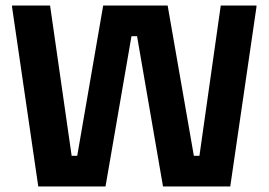

<svg xmlns="http://www.w3.org/2000/svg" viewBox="-20 -670 965 690"><path d="M117.5 0H359.2L452.5 -540H472.5L565.8 0H807.5L901.7 -645V-650H773.3L696.7 -110H676.7L582.5 -650H350.8L257.5 -110H237.5L160 -650H23.3V-645Z"/></svg>

Font: Familjen Grotesk GF
Style: Bold
Weight: 700
Designer: Anders Wikstroem, Jonas Baeckman, Matilda Gysing, Kristian Moeller
Foundry: Familjen STHLM AB
Version: Version 2.000; Beta; Release 4; Build 6